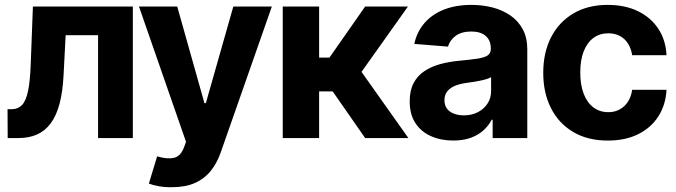

<svg xmlns="http://www.w3.org/2000/svg" viewBox="-20 -573 2808 797"><path d="M11.9 0 11.3 -119.7H29.1Q55.3 -120 71.5 -137.2Q87.7 -154.3 96.3 -194.6Q104.9 -235 107.4 -303.7L116.6 -545.9H531.4V0H387.1V-426.8H252.5L243.8 -259.6Q240.2 -191.2 227.1 -141.9Q213.9 -92.7 190.6 -61.2Q167.3 -29.7 133.9 -14.8Q100.6 0 57.2 0Z M693.5 204.1Q664.6 204.6 639.6 200.1Q614.5 195.7 597.9 189.1L632.3 76L637.4 77.3Q675.3 88.3 702.4 82.1Q729.5 76 743.7 38.9L752.2 15.8L556.9 -545.9H715.7L828.6 -144.9H834.5L948.5 -545.9H1108.5L896.4 59.2Q881.3 103.1 855.3 135.8Q829.3 168.5 789.6 186.3Q750 204.1 693.5 204.1Z M1153.7 0V-545.9H1304.7V-333.8H1347.5L1495.7 -545.9H1673.4L1480.7 -274.6L1675.2 0H1495.7L1361 -193.6H1304.7V0Z M1861.9 10.4Q1809.9 10.4 1768.7 -8Q1727.5 -26.3 1704.1 -62.4Q1680.7 -98.5 1680.7 -152.3Q1680.7 -198 1697.2 -228.7Q1713.7 -259.4 1742.5 -278.3Q1771.3 -297.2 1808.1 -307.1Q1844.8 -317 1885.5 -320.7Q1933 -325.3 1962 -329.6Q1990.9 -333.9 2004.2 -342.9Q2017.4 -352 2017.4 -369.3V-371.7Q2017.4 -405.2 1996.3 -423.7Q1975.2 -442.2 1936.7 -442.2Q1895.9 -442.2 1871.7 -424.4Q1847.5 -406.6 1839.6 -379.5L1699.8 -390.8Q1710.4 -440.6 1741.7 -477Q1772.9 -513.3 1822.4 -533Q1872 -552.7 1937.3 -552.7Q1982.7 -552.7 2024.2 -542.1Q2065.7 -531.4 2098.3 -509.1Q2131 -486.7 2149.9 -451.7Q2168.8 -416.7 2168.8 -368.2V0H2025V-76H2021.1Q2007.8 -50.5 1985.9 -31.1Q1964 -11.7 1933.2 -0.7Q1902.4 10.4 1861.9 10.4ZM1905.1 -94.1Q1938.5 -94.1 1964 -107.5Q1989.6 -120.9 2004.1 -143.7Q2018.6 -166.5 2018.6 -194.9V-252.7Q2011.7 -248.4 1999.3 -244.6Q1986.9 -240.8 1971.6 -237.8Q1956.3 -234.8 1941.3 -232.5Q1926.2 -230.3 1913.9 -228.5Q1887 -224.7 1867 -216.1Q1847.1 -207.4 1836 -193.1Q1825 -178.8 1825 -157.4Q1825 -126.3 1847.5 -110.2Q1870 -94.1 1905.1 -94.1Z M2503.1 10.5Q2419.3 10.5 2359.2 -25.2Q2299.1 -61 2267 -124.4Q2235 -187.7 2235 -270.7Q2235 -354.5 2267.3 -417.9Q2299.7 -481.3 2359.8 -517Q2419.9 -552.7 2502.7 -552.7Q2574.1 -552.7 2627.7 -526.8Q2681.3 -500.9 2712.5 -454Q2743.7 -407 2746.7 -343.8H2604.1Q2600.1 -371 2587.3 -391.5Q2574.5 -412 2553.7 -423.4Q2532.9 -434.8 2504.9 -434.8Q2469.8 -434.8 2443.8 -415.8Q2417.7 -396.9 2403.2 -360.5Q2388.7 -324.2 2388.7 -272.5Q2388.7 -220.6 2403 -183.6Q2417.3 -146.6 2443.5 -127Q2469.6 -107.4 2504.9 -107.4Q2543.9 -107.4 2570.8 -132Q2597.6 -156.6 2604.1 -200.2H2746.7Q2743.4 -137.5 2712.9 -90Q2682.5 -42.5 2629.2 -16Q2576 10.5 2503.1 10.5Z"/></svg>

Font: Inter Tight
Style: Regular
Weight: 400
Designer: Rasmus Andersson
Foundry: rsms
Version: Version 3.002